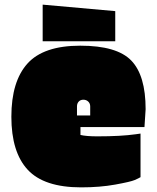

<svg xmlns="http://www.w3.org/2000/svg" viewBox="-20 -798 676 828"><path d="M608 -327 603 -250H327V-216Q352 -210 400 -210Q502 -210 565 -219L586 -222V-34Q578 -29 560.5 -21.5Q543 -14 477 -2Q411 10 330 10Q170 10 99.5 -66Q29 -142 29 -294.5Q29 -447 98.5 -524Q168 -601 326 -601Q484 -601 546 -537Q608 -473 608 -327ZM312 -339V-300H369V-339Q369 -352 360.5 -360Q352 -368 339.5 -368Q327 -368 319.5 -360Q312 -352 312 -339ZM477 -620H164V-778L477 -750Z"/></svg>

Font: Erica One
Style: Regular
Weight: 400
Designer: Miguel Hernandez
Foundry: Miguel Hernandez
Version: Version 1.003